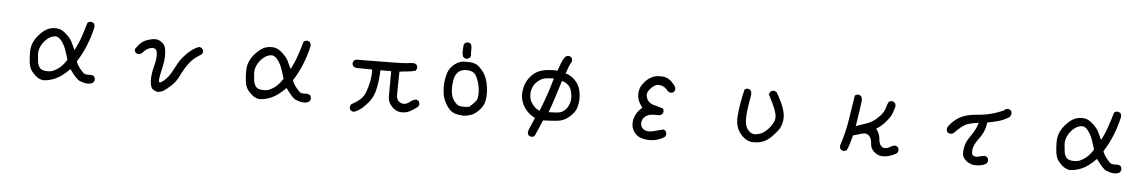

<svg xmlns="http://www.w3.org/2000/svg" viewBox="-37 -1162 10574 1770"><g transform="rotate(5 5250.0 -276.5)"><path d="M366.2 3.9Q336.9 0 312.5 -16.1Q288.1 -32.2 262.2 -63.5Q236.3 -94.7 229.5 -146.5Q222.7 -198.2 223.6 -249Q224.6 -299.8 245.1 -341.8Q265.6 -383.8 307.1 -424.8Q348.6 -465.8 387.7 -476.6Q426.8 -487.3 463.9 -481.4Q501 -475.6 543 -436.5Q585 -397.5 598.6 -365.2Q612.3 -333 629.9 -297.9Q663.1 -358.4 685.5 -424.8Q708 -491.2 727.5 -558.6Q743.2 -572.3 764.6 -570.3L785.2 -560.5Q796.9 -544.9 794.9 -522.5Q775.4 -436.5 742.7 -354.5Q710 -272.5 661.1 -196.3Q670.9 -165 699.2 -129.9Q727.5 -94.7 741.2 -87.4Q754.9 -80.1 810.5 -83L830.1 -73.2Q841.8 -57.6 839.8 -36.1L830.1 -15.6Q804.7 2 771 -1Q737.3 -3.9 703.6 -18.1Q669.9 -32.2 608.4 -120.1Q538.1 -47.9 478.5 -22Q418.9 3.9 366.2 3.9ZM454.1 -92.8Q491.2 -108.4 522.5 -138.7Q553.7 -168.9 573.2 -204.1Q557.6 -256.8 542 -299.8Q526.4 -342.8 497.1 -378.9Q467.8 -415 430.7 -407.2Q393.6 -399.4 362.3 -370.1Q331.1 -340.8 313.5 -302.7Q295.9 -264.6 298.8 -225.6Q301.8 -186.5 305.7 -158.2Q309.6 -129.9 326.2 -107.4Q342.8 -85 386.7 -82.5Q430.7 -80.1 454.1 -92.8Z M1427.7 19.5Q1410.2 18.6 1384.3 1.5Q1358.4 -15.6 1356 -76.7Q1353.5 -137.7 1374.5 -215.3Q1395.5 -293 1388.2 -339.4Q1380.9 -385.7 1337.4 -379.4Q1293.9 -373 1254.9 -327.1Q1241.2 -313.5 1219.7 -312.5L1198.2 -318.4Q1184.6 -332 1183.6 -353.5Q1225.6 -419.9 1267.6 -438.5Q1309.6 -457 1347.7 -461.9Q1385.7 -466.8 1416.5 -446.3Q1447.3 -425.8 1456.5 -399.4Q1465.8 -373 1466.3 -321.8Q1466.8 -270.5 1450.2 -200.7Q1433.6 -130.9 1430.2 -96.2Q1426.8 -61.5 1447.8 -71.3Q1468.8 -81.1 1495.1 -107.9Q1521.5 -134.8 1541.5 -170.9Q1561.5 -207 1581.1 -244.6Q1600.6 -282.2 1628.9 -316.4Q1657.2 -350.6 1692.9 -380.9Q1728.5 -411.1 1773.4 -426.8L1795.9 -419.9Q1811.5 -406.2 1811.5 -382.8L1804.7 -362.3Q1771.5 -342.8 1742.2 -320.3Q1712.9 -297.9 1679.7 -252Q1646.5 -206.1 1620.1 -149.4Q1593.8 -92.8 1550.8 -52.7Q1507.8 -12.7 1483.4 2Q1459 16.6 1427.7 19.5Z M2366.2 3.9Q2336.9 0 2312.5 -16.1Q2288.1 -32.2 2262.2 -63.5Q2236.3 -94.7 2229.5 -146.5Q2222.7 -198.2 2223.6 -249Q2224.6 -299.8 2245.1 -341.8Q2265.6 -383.8 2307.1 -424.8Q2348.6 -465.8 2387.7 -476.6Q2426.8 -487.3 2463.9 -481.4Q2501 -475.6 2543 -436.5Q2585 -397.5 2598.6 -365.2Q2612.3 -333 2629.9 -297.9Q2663.1 -358.4 2685.5 -424.8Q2708 -491.2 2727.5 -558.6Q2743.2 -572.3 2764.6 -570.3L2785.2 -560.5Q2796.9 -544.9 2794.9 -522.5Q2775.4 -436.5 2742.7 -354.5Q2710 -272.5 2661.1 -196.3Q2670.9 -165 2699.2 -129.9Q2727.5 -94.7 2741.2 -87.4Q2754.9 -80.1 2810.5 -83L2830.1 -73.2Q2841.8 -57.6 2839.8 -36.1L2830.1 -15.6Q2804.7 2 2771 -1Q2737.3 -3.9 2703.6 -18.1Q2669.9 -32.2 2608.4 -120.1Q2538.1 -47.9 2478.5 -22Q2418.9 3.9 2366.2 3.9ZM2454.1 -92.8Q2491.2 -108.4 2522.5 -138.7Q2553.7 -168.9 2573.2 -204.1Q2557.6 -256.8 2542 -299.8Q2526.4 -342.8 2497.1 -378.9Q2467.8 -415 2430.7 -407.2Q2393.6 -399.4 2362.3 -370.1Q2331.1 -340.8 2313.5 -302.7Q2295.9 -264.6 2298.8 -225.6Q2301.8 -186.5 2305.7 -158.2Q2309.6 -129.9 2326.2 -107.4Q2342.8 -85 2386.7 -82.5Q2430.7 -80.1 2454.1 -92.8Z M3242.2 44.9Q3226.6 43 3214.8 33.2Q3203.1 19.5 3205.1 -2L3214.8 -22.5Q3253.9 -42 3289.6 -71.3Q3325.2 -100.6 3342.8 -146.5Q3360.4 -192.4 3371.1 -246.1Q3381.8 -299.8 3379.9 -358.4L3232.4 -360.4Q3216.8 -362.3 3205.1 -372.1Q3193.4 -385.7 3195.3 -407.2L3205.1 -426.8L3224.6 -436.5Q3653.3 -438.5 3688.5 -444.3Q3723.6 -450.2 3760.7 -450.2L3781.2 -440.4Q3793 -424.8 3791 -403.3L3781.2 -383.8Q3745.1 -372.1 3707 -369.1Q3668.9 -366.2 3631.8 -360.4Q3627.9 -183.6 3628.9 -142.1Q3629.9 -100.6 3654.3 -83Q3678.7 -65.4 3705.1 -69.3Q3731.4 -73.2 3755.4 -93.8Q3779.3 -114.3 3810.5 -118.2L3830.1 -108.4Q3841.8 -92.8 3839.8 -71.3L3830.1 -51.8Q3779.3 -13.7 3745.6 0Q3711.9 13.7 3670.9 9.8Q3629.9 5.9 3592.8 -31.7Q3555.7 -69.3 3554.7 -123.5Q3553.7 -177.7 3555.7 -358.4H3456.1Q3454.1 -274.4 3437.5 -192.4Q3420.9 -110.4 3377.9 -59.1Q3335 -7.8 3301.8 15.6Q3268.6 39.1 3242.2 44.9Z M4252 -7.8Q4214.8 -9.8 4180.7 -18.6Q4146.5 -27.3 4119.1 -58.6Q4091.8 -89.8 4074.2 -130.4Q4056.6 -170.9 4052.7 -216.8Q4048.8 -262.7 4052.7 -298.8Q4056.6 -335 4066.4 -373Q4076.2 -411.1 4101.1 -441.4Q4126 -471.7 4159.7 -488.3Q4193.4 -504.9 4219.7 -504.9Q4246.1 -504.9 4273.9 -503.9Q4301.8 -502.9 4327.1 -492.2Q4352.5 -481.4 4388.7 -438.5Q4424.8 -395.5 4439.5 -333Q4454.1 -270.5 4452.1 -217.8Q4450.2 -165 4437.5 -133.3Q4424.8 -101.6 4392.6 -68.4Q4360.4 -35.2 4326.2 -22.5Q4292 -9.8 4252 -7.8ZM4299.8 -93.8Q4364.3 -147.5 4371.1 -177.7Q4377.9 -208 4376 -245.1Q4374 -282.2 4363.3 -319.3Q4352.5 -356.4 4336.9 -384.8Q4321.3 -413.1 4290 -422.9Q4258.8 -432.6 4222.2 -426.8Q4185.5 -420.9 4163.1 -394.5Q4140.6 -368.2 4132.8 -321.3Q4125 -274.4 4127.9 -232.4Q4130.9 -190.4 4144.5 -160.6Q4158.2 -130.9 4186.5 -106.4Q4214.8 -82 4299.8 -93.8ZM4236.3 -532.2Q4220.7 -534.2 4209 -543.9Q4195.3 -565.4 4196.3 -592.8Q4197.3 -620.1 4198.2 -641.1Q4199.2 -662.1 4209 -673.8Q4222.7 -685.5 4244.1 -683.6L4264.6 -673.8Q4276.4 -650.4 4274.4 -620.6Q4272.5 -590.8 4276.4 -563.5L4266.6 -543.9Q4252 -534.2 4236.3 -532.2Z M4889.6 130.9 4870.1 121.1Q4858.4 105.5 4860.4 84Q4872.1 50.8 4886.7 19Q4901.4 -12.7 4913.1 -45.9Q4872.1 -63.5 4838.9 -98.6Q4805.7 -133.8 4789.1 -179.7Q4772.5 -225.6 4777.3 -274.4Q4782.2 -323.2 4798.8 -360.4Q4815.4 -397.5 4851.6 -434.6Q4887.7 -471.7 4944.3 -486.3Q5001 -501 5083 -497.1Q5094.7 -531.2 5107.4 -565.4Q5120.1 -599.6 5141.6 -628.9Q5157.2 -642.6 5178.7 -640.6L5198.2 -630.9Q5210 -615.2 5208 -593.8Q5192.4 -566.4 5180.7 -536.6Q5168.9 -506.8 5159.2 -477.5Q5206.1 -467.8 5246.6 -426.8Q5287.1 -385.7 5298.8 -332Q5310.5 -278.3 5305.7 -231.4Q5300.8 -184.6 5286.1 -152.3Q5271.5 -120.1 5226.1 -81.1Q5180.7 -42 5117.2 -36.1Q5053.7 -30.3 4989.3 -28.3Q4973.6 9.8 4958 46.9Q4942.4 84 4924.8 121.1Q4911.1 132.8 4889.6 130.9ZM4950.2 -114.3Q4981.4 -190.4 5007.8 -267.6Q5034.2 -344.7 5055.7 -422.9Q4985.4 -420.9 4958 -411.1Q4930.7 -401.4 4907.2 -380.9Q4883.8 -360.4 4872.1 -337.9Q4860.4 -315.4 4855.5 -291Q4850.6 -266.6 4853.5 -239.3Q4856.4 -211.9 4868.2 -189.5Q4879.9 -167 4901.4 -145.5Q4922.9 -124 4950.2 -114.3ZM5155.3 -122.1Q5173.8 -131.8 5192.9 -152.3Q5211.9 -172.9 5222.7 -205.1Q5233.4 -237.3 5230.5 -271.5Q5227.5 -305.7 5217.8 -333Q5208 -360.4 5184.6 -379.9Q5161.1 -399.4 5131.8 -405.3Q5108.4 -331.1 5085 -255.9Q5061.5 -180.7 5034.2 -108.4Q5077.1 -110.4 5104.5 -111.3Q5131.8 -112.3 5155.3 -122.1Z M5965.8 66.4Q5930.7 64.5 5899.4 52.7Q5868.2 41 5847.7 16.6Q5827.1 -7.8 5819.3 -34.7Q5811.5 -61.5 5815.4 -93.8Q5819.3 -126 5835.9 -158.2Q5852.5 -190.4 5891.6 -225.6Q5864.3 -258.8 5852.5 -292Q5840.8 -325.2 5843.8 -359.4Q5846.7 -393.6 5859.4 -418Q5872.1 -442.4 5897.9 -470.2Q5923.8 -498 5959.5 -514.6Q5995.1 -531.2 6054.2 -527.3Q6113.3 -523.4 6163.1 -460Q6180.7 -442.4 6178.7 -415L6168.9 -395.5Q6155.3 -383.8 6133.8 -385.7L6114.3 -395.5Q6088.9 -426.8 6065.9 -437.5Q6043 -448.2 6014.2 -446.3Q5985.4 -444.3 5951.2 -407.2Q5917 -370.1 5921.9 -338.9Q5926.8 -307.6 5945.3 -287.1Q5963.9 -266.6 5998 -257.8Q6032.2 -249 6079.1 -235.4Q6090.8 -221.7 6088.9 -200.2L6079.1 -180.7Q6059.6 -167 6034.2 -168.9Q5971.7 -172.9 5941.4 -156.2Q5911.1 -139.6 5900.4 -115.2Q5889.6 -90.8 5895.5 -63.5Q5901.4 -36.1 5930.7 -21Q5960 -5.9 6007.8 -17.1Q6055.7 -28.3 6102.5 -42L6122.1 -32.2Q6133.8 -15.6 6131.8 5.9L6122.1 25.4Q6088.9 46.9 6049.8 57.6Q6010.7 68.4 5965.8 66.4Z M6918.9 2Q6874 -5.9 6837.9 -40Q6801.8 -74.2 6785.2 -119.6Q6768.6 -165 6773.4 -224.6Q6778.3 -284.2 6789.1 -348.6Q6799.8 -413.1 6815.4 -473.6Q6829.1 -485.4 6850.6 -483.4L6870.1 -473.6Q6883.8 -454.1 6879.9 -424.8Q6868.2 -362.3 6859.4 -299.8Q6850.6 -237.3 6853.5 -184.6Q6856.4 -131.8 6886.7 -99.1Q6917 -66.4 6955.1 -72.3Q6993.2 -78.1 7015.6 -90.8Q7038.1 -103.5 7063.5 -129.4Q7088.9 -155.3 7109.4 -193.4Q7129.9 -231.4 7118.2 -277.3Q7106.4 -323.2 7085 -364.3Q7063.5 -405.3 7043.9 -448.2Q7045.9 -463.9 7055.7 -475.6Q7071.3 -487.3 7092.8 -485.4L7112.3 -475.6Q7137.7 -432.6 7159.2 -387.7Q7180.7 -342.8 7190.9 -299.8Q7201.2 -256.8 7194.8 -214.8Q7188.5 -172.9 7168 -140.1Q7147.5 -107.4 7104.5 -64.5Q7061.5 -21.5 7016.6 -7.8Q6971.7 5.9 6918.9 2Z M8127.9 27.3Q8090.8 25.4 8056.6 -4.9Q8022.5 -35.2 8021.5 -78.6Q8020.5 -122.1 7997.1 -148.4Q7973.6 -174.8 7932.6 -164.1Q7891.6 -153.3 7848.6 -139.6Q7838.9 -104.5 7829.1 -68.8Q7819.3 -33.2 7803.7 0Q7790 11.7 7768.6 9.8L7748 0Q7736.3 -15.6 7738.3 -37.1Q7776.4 -151.4 7795.9 -269.5Q7815.4 -387.7 7833 -506.8Q7848.6 -520.5 7870.1 -518.6L7889.6 -508.8Q7905.3 -485.4 7899.4 -454.1Q7893.6 -397.5 7883.8 -340.8Q7874 -284.2 7866.2 -227.5Q7917 -245.1 7965.8 -261.7Q8014.6 -278.3 8054.7 -314.5Q8094.7 -350.6 8110.4 -377.9Q8126 -405.3 8131.8 -429.7Q8137.7 -454.1 8149.4 -475.6Q8163.1 -487.3 8184.6 -485.4L8204.1 -475.6Q8217.8 -458 8213.9 -434.6Q8204.1 -403.3 8194.3 -374Q8184.6 -344.7 8145 -297.4Q8105.5 -250 8055.7 -219.7Q8090.8 -174.8 8092.8 -133.8Q8094.7 -92.8 8111.3 -69.8Q8127.9 -46.9 8153.3 -48.8Q8178.7 -50.8 8200.2 -64.5Q8221.7 -78.1 8247.1 -80.1L8267.6 -70.3Q8281.2 -54.7 8277.3 -31.2L8267.6 -11.7Q8235.4 7.8 8201.2 18.6Q8167 29.3 8127.9 27.3Z M8981.4 35.2Q8934.6 27.3 8906.2 1Q8877.9 -25.4 8874 -52.2Q8870.1 -79.1 8879.9 -127Q8889.6 -174.8 8931.6 -232.4Q8973.6 -290 8993.2 -356.4Q8938.5 -350.6 8892.6 -335.9Q8846.7 -321.3 8771.5 -243.2Q8755.9 -231.4 8734.4 -233.4L8714.8 -243.2Q8703.1 -256.8 8705.1 -278.3Q8714.8 -315.4 8781.7 -368.2Q8848.6 -420.9 8976.6 -429.7Q9104.5 -438.5 9219.7 -493.2L9221.7 -497.1Q9235.4 -508.8 9256.8 -506.8L9276.4 -497.1Q9288.1 -481.4 9286.1 -460L9274.4 -436.5Q9229.5 -405.3 9177.7 -390.6Q9126 -376 9071.3 -366.2Q9061.5 -282.2 9010.7 -215.8Q8960 -149.4 8955.6 -102.1Q8951.2 -54.7 8976.1 -46.9Q9001 -39.1 9025.4 -47.4Q9049.8 -55.7 9079.1 -57.6L9098.6 -46.9Q9110.4 -31.2 9108.4 -9.8L9098.6 9.8Q9073.2 27.3 9043.9 32.2Q9014.6 37.1 8981.4 35.2Z M9866.2 3.9Q9836.9 0 9812.5 -16.1Q9788.1 -32.2 9762.2 -63.5Q9736.3 -94.7 9729.5 -146.5Q9722.7 -198.2 9723.6 -249Q9724.6 -299.8 9745.1 -341.8Q9765.6 -383.8 9807.1 -424.8Q9848.6 -465.8 9887.7 -476.6Q9926.8 -487.3 9963.9 -481.4Q10001 -475.6 10043 -436.5Q10085 -397.5 10098.6 -365.2Q10112.3 -333 10129.9 -297.9Q10163.1 -358.4 10185.5 -424.8Q10208 -491.2 10227.5 -558.6Q10243.2 -572.3 10264.6 -570.3L10285.2 -560.5Q10296.9 -544.9 10294.9 -522.5Q10275.4 -436.5 10242.7 -354.5Q10210 -272.5 10161.1 -196.3Q10170.9 -165 10199.2 -129.9Q10227.5 -94.7 10241.2 -87.4Q10254.9 -80.1 10310.5 -83L10330.1 -73.2Q10341.8 -57.6 10339.8 -36.1L10330.1 -15.6Q10304.7 2 10271 -1Q10237.3 -3.9 10203.6 -18.1Q10169.9 -32.2 10108.4 -120.1Q10038.1 -47.9 9978.5 -22Q9918.9 3.9 9866.2 3.9ZM9954.1 -92.8Q9991.2 -108.4 10022.5 -138.7Q10053.7 -168.9 10073.2 -204.1Q10057.6 -256.8 10042 -299.8Q10026.4 -342.8 9997.1 -378.9Q9967.8 -415 9930.7 -407.2Q9893.6 -399.4 9862.3 -370.1Q9831.1 -340.8 9813.5 -302.7Q9795.9 -264.6 9798.8 -225.6Q9801.8 -186.5 9805.7 -158.2Q9809.6 -129.9 9826.2 -107.4Q9842.8 -85 9886.7 -82.5Q9930.7 -80.1 9954.1 -92.8Z"/></g></svg>

Font: JasonHandwriting2
Style: Regular
Weight: 400
Version: Version 1.05.10